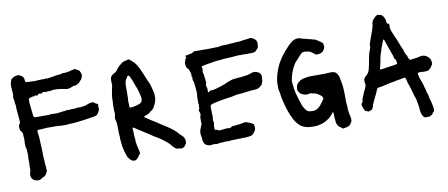

<svg xmlns="http://www.w3.org/2000/svg" viewBox="-66 -933 2962 1270"><g transform="rotate(-10 1414.5 -298.0)"><path d="M105 38Q104 39 100 37Q96 35 92.5 34.5Q89 34 85 33Q82 33 80 30Q79 27 74 24Q68 21 66 13L63 3Q60 -3 63 -9Q64 -12 63.5 -15Q63 -18 64 -21Q65 -23 66 -25.5Q67 -28 68 -30Q68 -33 68.5 -36Q69 -39 69 -42Q69 -53 69 -65Q69 -77 70 -88Q70 -96 69.5 -104.5Q69 -113 70 -121Q70 -127 71 -132.5Q72 -138 71 -143Q71 -148 70.5 -153Q70 -158 70 -163Q70 -170 69.5 -176Q69 -182 66 -189Q64 -197 64 -203Q64 -214 64 -224Q64 -234 65 -244Q65 -246 65.5 -248Q66 -250 65 -251Q64 -259 63.5 -266.5Q63 -274 63 -281V-284Q62 -291 57 -297L50 -306Q46 -312 46 -317Q46 -320 45.5 -323Q45 -326 45 -329Q44 -337 48 -344Q52 -350 56 -359Q58 -364 56.5 -368Q55 -372 55 -376V-385Q55 -391 54 -394Q53 -405 52.5 -416.5Q52 -428 50 -438Q49 -446 49 -454Q49 -462 49 -469Q48 -474 48 -479Q48 -484 46 -489L45 -496Q46 -507 42 -519Q41 -523 40.5 -527.5Q40 -532 41 -536Q44 -544 43.5 -553Q43 -562 42 -571Q41 -579 41 -586.5Q41 -594 40 -601Q39 -613 41.5 -624.5Q44 -636 48 -648Q50 -652 52 -653Q56 -655 59 -657.5Q62 -660 65 -662Q69 -664 69 -664Q74 -666 78.5 -667Q83 -668 87 -669Q96 -672 103 -669Q111 -666 118.5 -661.5Q126 -657 131 -649Q132 -647 133 -644.5Q134 -642 135 -639Q135 -635 135.5 -630.5Q136 -626 137 -621Q139 -615 143 -615H146Q162 -614 177.5 -613.5Q193 -613 209 -613H213Q221 -615 226 -615Q230 -614 237 -614Q239 -615 242 -615Q245 -615 247 -615Q253 -616 257 -615Q264 -613 269 -616Q272 -618 277 -616Q279 -615 282 -615Q285 -615 287 -615Q295 -617 303.5 -618Q312 -619 320 -620Q328 -622 335.5 -623Q343 -624 350 -625Q352 -626 356 -626Q371 -625 387 -631Q390 -632 393 -632.5Q396 -633 400 -632Q404 -631 410 -632Q418 -633 426 -634.5Q434 -636 441 -637Q446 -639 450 -640.5Q454 -642 458 -641L467 -644Q474 -647 481 -642L497 -633Q499 -632 500.5 -631Q502 -630 503 -628Q506 -623 508.5 -618Q511 -613 512 -607Q512 -603 513.5 -600Q515 -597 513 -593Q512 -590 511 -587Q510 -584 509 -581L506 -574Q505 -569 500 -566L496 -562Q494 -560 491.5 -557.5Q489 -555 488 -552Q487 -549 484 -548Q480 -547 476.5 -545Q473 -543 470 -540Q466 -539 462 -537.5Q458 -536 453 -537Q447 -538 438 -533Q433 -530 427 -528.5Q421 -527 415 -525Q403 -522 393 -525Q389 -527 385 -527Q381 -527 377 -528Q373 -529 369.5 -530Q366 -531 361 -531Q357 -531 354 -531.5Q351 -532 347 -533Q343 -534 334 -534Q331 -534 328 -533.5Q325 -533 321 -534Q317 -535 312.5 -534.5Q308 -534 303 -533Q300 -532 297.5 -531.5Q295 -531 293 -531Q287 -529 284 -530Q279 -531 274 -530.5Q269 -530 264 -529Q262 -529 259 -529Q256 -529 254 -530Q242 -533 231 -525H229Q225 -521 221 -524Q211 -529 206 -520Q203 -514 197 -516Q191 -516 189 -518Q184 -520 181 -515Q179 -513 177 -513Q174 -513 173 -514Q169 -515 166 -514Q154 -509 144 -506Q141 -506 141 -502Q140 -487 141 -471Q142 -467 142 -462.5Q142 -458 143 -453Q143 -449 143.5 -445Q144 -441 145 -437V-433Q146 -423 147 -414Q148 -405 149 -395Q149 -390 152 -382Q154 -377 159 -377Q162 -376 165 -376Q168 -376 171 -376H252Q260 -378 268.5 -378Q277 -378 285 -378Q289 -377 292.5 -377.5Q296 -378 299 -377H308Q314 -378 320 -378.5Q326 -379 333 -380Q341 -382 347 -382Q349 -383 353 -383Q361 -382 371 -385Q375 -388 381 -386Q385 -385 389 -385.5Q393 -386 397 -386Q401 -387 404.5 -387Q408 -387 411 -387Q425 -386 440 -389Q446 -390 452 -390Q458 -390 463 -390Q465 -390 467.5 -389.5Q470 -389 472 -390Q480 -392 488.5 -392.5Q497 -393 505 -396Q507 -397 510 -398Q513 -399 515 -400Q521 -403 527.5 -404.5Q534 -406 540 -407Q543 -408 549 -408H552Q556 -407 560 -405Q564 -403 567 -400Q574 -393 581 -393Q584 -393 586 -389V-386Q586 -383 584 -383Q584 -383 583 -382.5Q582 -382 582 -381Q584 -379 586 -379V-378Q587 -376 585 -371Q582 -368 585 -364Q589 -358 586 -353Q583 -347 580 -341Q577 -335 574 -330Q568 -321 560 -317Q556 -316 550.5 -314.5Q545 -313 540 -312Q527 -310 513.5 -308Q500 -306 486 -304Q481 -303 476 -302.5Q471 -302 466 -301Q456 -300 446 -299Q436 -298 426 -296H418Q413 -295 407.5 -294.5Q402 -294 397 -294Q389 -294 381 -293.5Q373 -293 365 -292Q360 -291 355 -291Q350 -291 345 -291Q335 -291 324.5 -291.5Q314 -292 303 -293Q291 -294 279.5 -294Q268 -294 256 -294H219Q214 -294 212 -293Q202 -292 191.5 -291.5Q181 -291 170 -291H167Q160 -289 160 -284Q160 -280 160 -276.5Q160 -273 161 -270Q163 -255 164.5 -240.5Q166 -226 166 -212Q166 -205 166 -199Q166 -193 167 -186Q167 -170 168.5 -154Q170 -138 169 -121Q169 -114 169.5 -107Q170 -100 171 -92Q172 -85 171.5 -78.5Q171 -72 172 -64Q172 -60 172.5 -55.5Q173 -51 174 -46Q175 -43 174.5 -40Q174 -37 175 -34Q175 -30 175 -26.5Q175 -23 176 -19Q177 -10 171 -4Q170 -1 168.5 1.5Q167 4 166 6Q164 11 160 14.5Q156 18 151 21Q150 22 148 22.5Q146 23 144 24Q138 26 135 28Q133 32 129.5 33Q126 34 122 36Q118 37 113.5 37.5Q109 38 105 38Z M763 20Q744 22 732 8Q726 2 721 -5Q716 -12 713 -20Q708 -34 704 -48.5Q700 -63 697 -77Q694 -88 694 -98Q693 -109 691.5 -119.5Q690 -130 690 -141Q690 -147 690 -153.5Q690 -160 689 -166Q688 -170 688 -173Q688 -176 688 -180Q688 -194 688 -208.5Q688 -223 687 -237Q687 -245 686 -251.5Q685 -258 682 -265Q678 -276 681 -289Q681 -292 682 -293Q684 -300 684.5 -307Q685 -314 684 -321Q683 -326 683 -331Q683 -336 683 -340Q682 -351 682.5 -362.5Q683 -374 684 -385Q685 -388 685 -391Q685 -394 685 -397Q684 -408 685.5 -418Q687 -428 688 -438Q690 -450 692 -461.5Q694 -473 697 -485Q699 -490 699 -496Q699 -502 699 -508Q699 -513 698.5 -518Q698 -523 698 -527Q698 -530 698 -533Q698 -536 699 -539Q700 -542 700 -545Q700 -548 701 -549Q704 -553 706 -556.5Q708 -560 712 -563Q717 -566 721.5 -569Q726 -572 730 -574Q735 -576 738 -579Q742 -584 746.5 -588.5Q751 -593 754 -599Q759 -604 764.5 -610.5Q770 -617 777 -621Q779 -622 783 -626Q795 -637 811 -640Q814 -641 816.5 -641.5Q819 -642 822 -642L829 -645Q837 -648 843 -642Q845 -639 848.5 -636.5Q852 -634 855 -632Q863 -625 870.5 -617Q878 -609 884 -599Q894 -583 901.5 -567Q909 -551 916 -534L934 -491Q935 -485 939 -480Q947 -465 951 -449.5Q955 -434 959 -418Q960 -416 960.5 -414Q961 -412 961 -410Q963 -402 964.5 -393.5Q966 -385 965 -377Q966 -368 964.5 -359.5Q963 -351 961 -343Q958 -333 954 -324.5Q950 -316 945 -307Q943 -301 938 -296Q933 -291 928 -287Q920 -283 912 -275Q910 -273 907.5 -272Q905 -271 903 -269Q896 -266 888 -262.5Q880 -259 872 -256Q871 -256 871 -254.5Q871 -253 872 -252L899 -233Q904 -230 908 -227.5Q912 -225 916 -222L922 -219Q934 -212 946 -204Q958 -196 969 -188Q990 -175 1011 -161.5Q1032 -148 1051 -132Q1068 -119 1081 -102Q1084 -99 1087 -95.5Q1090 -92 1094 -90L1097 -87Q1113 -73 1115 -49Q1115 -46 1114.5 -43Q1114 -40 1114 -37Q1114 -31 1110 -27Q1106 -25 1106 -22Q1103 -15 1097.5 -12.5Q1092 -10 1087 -6Q1085 -5 1080 -5Q1074 -6 1067.5 -7Q1061 -8 1055 -8Q1047 -8 1038 -15Q1032 -20 1027 -24.5Q1022 -29 1017 -36Q1004 -54 983 -69Q973 -77 964 -84Q955 -91 944 -97Q937 -101 930.5 -105.5Q924 -110 916 -114Q891 -131 865 -147.5Q839 -164 813 -181Q809 -184 804 -187Q799 -190 794 -193Q792 -195 788 -197Q784 -197 784 -194Q784 -193 783.5 -192.5Q783 -192 783 -191Q783 -188 783 -185Q783 -182 784 -179Q785 -171 785 -163.5Q785 -156 785 -148Q785 -142 785.5 -136.5Q786 -131 787 -125Q787 -122 787.5 -118.5Q788 -115 788 -112Q787 -103 789 -94Q791 -85 792 -76L798 -50Q799 -46 800 -41.5Q801 -37 802 -32Q803 -28 802.5 -24.5Q802 -21 801 -17Q801 -16 799 -14Q794 -13 792 -7Q789 0 783.5 5.5Q778 11 772 16Q771 17 768 18Q765 19 763 20ZM802 -330H804Q815 -332 826.5 -334.5Q838 -337 849 -341Q860 -344 868 -352Q875 -359 875 -368Q876 -375 875.5 -381.5Q875 -388 873 -395Q869 -413 864 -430.5Q859 -448 852 -464L843 -488Q840 -498 836 -507.5Q832 -517 827 -526Q826 -528 825 -530.5Q824 -533 823 -535L819 -539Q816 -543 812 -539Q811 -539 809 -537Q802 -528 796.5 -518Q791 -508 790 -496Q789 -492 788.5 -488Q788 -484 788 -479V-436Q787 -422 787.5 -407Q788 -392 786 -378Q785 -375 785.5 -372Q786 -369 786 -366Q787 -360 787 -354.5Q787 -349 787 -343Q787 -333 789.5 -331Q792 -329 802 -330Z M1315 7Q1309 7 1307 6Q1302 4 1297.5 4.5Q1293 5 1288 5Q1287 5 1286 5.5Q1285 6 1284 6Q1277 7 1270.5 7Q1264 7 1258 5Q1257 4 1256 4Q1249 5 1244 0Q1239 -5 1234 -9Q1229 -14 1229 -20L1226 -28Q1223 -35 1224 -41Q1225 -43 1224.5 -45Q1224 -47 1224 -49Q1223 -51 1223 -53.5Q1223 -56 1222 -58Q1220 -67 1219.5 -76.5Q1219 -86 1220 -95Q1221 -101 1227 -115.5Q1233 -130 1234 -133Q1237 -138 1237 -141Q1236 -152 1236.5 -163.5Q1237 -175 1237 -186Q1237 -193 1240 -197Q1244 -204 1241 -212L1238 -223Q1232 -234 1239 -242Q1239 -243 1239.5 -243.5Q1240 -244 1240 -245Q1242 -247 1241 -250.5Q1240 -254 1240 -256Q1240 -260 1241.5 -264.5Q1243 -269 1242 -273Q1242 -273 1240 -275Q1239 -277 1239.5 -283Q1240 -289 1240 -290V-318Q1241 -323 1241 -327.5Q1241 -332 1242 -337Q1243 -343 1242.5 -349.5Q1242 -356 1242 -363Q1241 -368 1240.5 -374Q1240 -380 1240 -386Q1239 -388 1239 -391Q1239 -394 1239 -396Q1238 -401 1237.5 -406Q1237 -411 1237 -416Q1237 -418 1233 -429.5Q1229 -441 1230 -449Q1231 -451 1231 -454Q1231 -457 1229 -459Q1227 -460 1227 -463V-466Q1230 -478 1224 -490Q1220 -496 1221 -502Q1221 -510 1214 -514Q1209 -519 1205 -526Q1201 -533 1200 -540Q1199 -545 1199 -550Q1199 -555 1199 -559Q1199 -563 1200 -564Q1204 -568 1204 -573.5Q1204 -579 1205 -582Q1206 -583 1207 -583Q1208 -583 1209 -584Q1213 -585 1213 -591Q1211 -595 1211 -598Q1210 -602 1214 -605Q1216 -609 1219 -607Q1226 -604 1235 -609Q1239 -611 1240 -611Q1243 -611 1243 -611Q1244 -612 1249 -612Q1255 -611 1260 -616Q1267 -623 1277 -623H1339Q1362 -622 1385 -623Q1408 -624 1430 -624Q1435 -624 1438.5 -624.5Q1442 -625 1446 -626Q1452 -629 1460 -629H1483Q1491 -629 1497.5 -629.5Q1504 -630 1511 -631Q1515 -632 1518.5 -632Q1522 -632 1526 -632Q1530 -632 1534 -632Q1538 -632 1542 -633Q1550 -634 1559 -634.5Q1568 -635 1576 -635Q1580 -635 1583.5 -635.5Q1587 -636 1591 -637Q1599 -639 1606.5 -639.5Q1614 -640 1621 -641Q1629 -642 1636.5 -643Q1644 -644 1651 -645Q1660 -645 1664 -643Q1670 -639 1675.5 -636Q1681 -633 1686 -628Q1690 -624 1691 -621Q1692 -617 1693 -613Q1694 -609 1695 -604V-597Q1694 -592 1693.5 -586.5Q1693 -581 1692 -575Q1690 -571 1687 -568L1669 -550Q1659 -547 1649.5 -546Q1640 -545 1630 -546H1623Q1618 -545 1613 -545Q1608 -545 1603 -546Q1597 -547 1591 -546.5Q1585 -546 1579 -546Q1575 -546 1571.5 -545.5Q1568 -545 1564 -546Q1559 -547 1554.5 -546.5Q1550 -546 1545 -545Q1541 -545 1536.5 -544.5Q1532 -544 1527 -544Q1514 -542 1499.5 -542Q1485 -542 1471 -540Q1462 -541 1454 -539.5Q1446 -538 1437 -537Q1429 -536 1420 -536Q1411 -536 1403 -534Q1393 -534 1383.5 -531.5Q1374 -529 1364 -528L1357 -527Q1350 -527 1344 -525.5Q1338 -524 1331 -522Q1327 -521 1323 -520.5Q1319 -520 1314 -519Q1311 -519 1307 -517Q1304 -516 1304 -511L1307 -502Q1308 -500 1306.5 -492Q1305 -484 1304 -480Q1304 -477 1305 -474Q1306 -471 1307 -468Q1310 -460 1310 -450.5Q1310 -441 1312 -433Q1313 -429 1313 -424.5Q1313 -420 1314 -415Q1314 -413 1314.5 -410.5Q1315 -408 1315 -405Q1315 -402 1314 -401Q1311 -397 1311 -392Q1311 -387 1311 -382Q1316 -372 1316 -362Q1316 -352 1316 -342Q1316 -339 1321 -340H1322Q1324 -344 1326 -346Q1329 -346 1333 -348Q1336 -350 1341 -350Q1349 -349 1356 -350.5Q1363 -352 1370 -354Q1417 -366 1458 -385Q1469 -390 1481 -393.5Q1493 -397 1505 -398H1508Q1517 -399 1526 -400Q1535 -401 1544 -401Q1556 -402 1567.5 -404Q1579 -406 1591 -407Q1598 -409 1604 -410.5Q1610 -412 1617 -415Q1630 -420 1641 -420Q1649 -419 1656 -416.5Q1663 -414 1670 -410Q1685 -400 1685 -380Q1685 -372 1683.5 -364Q1682 -356 1682 -348Q1682 -346 1680 -344L1677 -339Q1676 -335 1675 -331Q1674 -327 1670 -325Q1664 -320 1657.5 -314.5Q1651 -309 1643 -307Q1639 -306 1635.5 -305Q1632 -304 1628 -304Q1612 -304 1595.5 -302Q1579 -300 1562 -298Q1549 -297 1536.5 -295Q1524 -293 1511 -293Q1499 -293 1484 -288Q1474 -286 1463 -284Q1452 -282 1441 -281Q1433 -280 1424.5 -278.5Q1416 -277 1408 -276L1391 -273Q1389 -272 1385 -272Q1378 -270 1371 -269Q1364 -268 1357 -266Q1350 -265 1343.5 -263Q1337 -261 1330 -259Q1325 -258 1322 -255.5Q1319 -253 1317 -249Q1316 -246 1317 -243Q1318 -239 1316 -235Q1317 -225 1317.5 -215Q1318 -205 1317 -195Q1319 -187 1318.5 -179Q1318 -171 1317 -163Q1315 -151 1318 -143Q1321 -130 1316 -116Q1314 -110 1316 -108Q1318 -105 1316 -101V-95Q1315 -87 1323 -87H1325Q1332 -87 1339 -82Q1344 -77 1351 -79L1379 -82Q1385 -83 1391 -83.5Q1397 -84 1403 -84Q1405 -85 1409 -83Q1414 -80 1418 -82Q1420 -84 1423.5 -85Q1427 -86 1429 -88Q1435 -94 1444 -92Q1452 -90 1457 -93Q1466 -96 1474 -95Q1479 -94 1484 -96Q1489 -98 1494 -98Q1496 -98 1497 -97.5Q1498 -97 1499 -98Q1501 -98 1503 -99Q1505 -100 1506 -100Q1513 -103 1519 -102Q1524 -102 1524 -102Q1528 -103 1531.5 -102Q1535 -101 1538 -99Q1543 -98 1546.5 -96Q1550 -94 1554 -93Q1556 -93 1557 -92Q1562 -88 1569.5 -85Q1577 -82 1578 -78Q1580 -72 1580 -66.5Q1580 -61 1581 -55Q1581 -52 1580.5 -49Q1580 -46 1579 -43Q1577 -39 1574.5 -34Q1572 -29 1568 -25Q1566 -23 1564.5 -21Q1563 -19 1561 -17Q1557 -13 1552 -10Q1547 -7 1541 -7Q1537 -7 1535 -6Q1531 -4 1527 -4Q1523 -4 1518 -4Q1511 -3 1504.5 -2.5Q1498 -2 1491 -3Q1487 -4 1484 -3Q1474 0 1464 -2Q1454 -2 1444.5 -1.5Q1435 -1 1426 -1H1413Q1410 -1 1408 0Q1404 2 1398.5 2Q1393 2 1388 1H1378Q1377 1 1375 1.5Q1373 2 1371 1Q1368 0 1365.5 0.5Q1363 1 1360 2Q1358 2 1356.5 2.5Q1355 3 1353 3Q1343 2 1334 3.5Q1325 5 1315 7Z M2157 51Q2153 52 2151 49Q2147 46 2143.5 43Q2140 40 2135 37Q2127 33 2122 23Q2113 9 2113 -7Q2113 -12 2112.5 -17Q2112 -22 2111 -27Q2111 -32 2110.5 -36.5Q2110 -41 2110 -45Q2110 -50 2110 -55.5Q2110 -61 2109 -66Q2109 -67 2108.5 -67.5Q2108 -68 2108 -68Q2106 -68 2105 -67L2093 -52Q2089 -46 2083.5 -41.5Q2078 -37 2073 -32Q2057 -20 2041 -12Q2034 -9 2028 -7Q1994 5 1961 4Q1950 3 1938.5 2.5Q1927 2 1915 -1Q1906 -4 1897.5 -7.5Q1889 -11 1881 -17Q1874 -23 1867 -29.5Q1860 -36 1854 -44Q1844 -60 1841 -64Q1838 -68 1832 -84L1827 -93Q1824 -101 1820.5 -108.5Q1817 -116 1815 -124L1810 -138Q1808 -145 1806 -151.5Q1804 -158 1802 -165Q1798 -178 1795 -191.5Q1792 -205 1789 -218L1786 -236Q1786 -238 1785.5 -240.5Q1785 -243 1785 -246L1779 -275Q1778 -280 1778 -284.5Q1778 -289 1778 -293Q1777 -301 1777.5 -309Q1778 -317 1778 -325Q1779 -336 1781 -346.5Q1783 -357 1785 -367Q1789 -381 1793.5 -395.5Q1798 -410 1804 -423Q1809 -434 1814 -444.5Q1819 -455 1826 -465Q1835 -480 1845.5 -494Q1856 -508 1867 -521Q1875 -530 1883 -538.5Q1891 -547 1899 -556Q1913 -570 1929 -580Q1937 -585 1945 -586Q1948 -587 1950.5 -587Q1953 -587 1955 -588Q1966 -590 1975 -587Q1978 -586 1981.5 -585Q1985 -584 1988 -583Q2001 -578 2011 -577Q2017 -577 2025 -573Q2030 -572 2035 -570.5Q2040 -569 2045 -568Q2051 -568 2055 -565Q2056 -565 2057.5 -564.5Q2059 -564 2060 -564Q2068 -563 2074 -560.5Q2080 -558 2086 -554Q2100 -545 2115 -534Q2124 -527 2124 -515V-510Q2127 -498 2118 -486Q2113 -477 2110.5 -474.5Q2108 -472 2098 -467Q2095 -466 2091.5 -464.5Q2088 -463 2083 -463Q2081 -463 2078.5 -462.5Q2076 -462 2074 -462Q2071 -461 2068 -462Q2065 -463 2062 -463Q2061 -462 2059 -464L2044 -476Q2028 -490 2007 -492Q2003 -493 1999 -493Q1995 -493 1990 -494Q1977 -494 1969 -487L1962 -480Q1953 -470 1943.5 -460Q1934 -450 1925 -440Q1918 -433 1913 -424Q1908 -415 1903 -406Q1887 -375 1879 -340Q1878 -334 1877 -328.5Q1876 -323 1875 -318Q1875 -313 1875 -308Q1875 -303 1876 -298Q1877 -294 1877 -290.5Q1877 -287 1878 -283L1881 -259Q1882 -253 1883.5 -246.5Q1885 -240 1886 -234Q1896 -195 1910 -155Q1915 -140 1922 -129L1928 -120Q1931 -116 1934 -112.5Q1937 -109 1940 -106Q1946 -102 1950 -101Q1965 -98 1981 -98Q2001 -100 2015 -111Q2022 -116 2027.5 -122Q2033 -128 2038 -135Q2050 -149 2059 -165Q2062 -171 2058 -177Q2052 -187 2043 -193Q2032 -201 2020.5 -206.5Q2009 -212 1995 -213L1990 -215Q1982 -218 1973 -215Q1966 -212 1958.5 -212.5Q1951 -213 1943 -214Q1925 -219 1912 -230Q1908 -235 1905.5 -240Q1903 -245 1900 -249Q1900 -251 1899.5 -253Q1899 -255 1900 -256Q1900 -261 1900.5 -266Q1901 -271 1902 -276Q1902 -277 1904 -283Q1906 -288 1909.5 -292.5Q1913 -297 1917 -301Q1933 -316 1952 -320Q1963 -323 1974 -324.5Q1985 -326 1995 -327H2079Q2087 -327 2096 -327Q2105 -327 2114 -328Q2122 -329 2129.5 -329Q2137 -329 2145 -329Q2154 -329 2161 -326Q2172 -323 2178 -313Q2181 -309 2184 -304Q2187 -299 2188 -294Q2189 -293 2189 -291.5Q2189 -290 2190 -288L2197 -251Q2199 -243 2200 -234Q2201 -225 2202 -216Q2202 -211 2202.5 -205.5Q2203 -200 2203 -195Q2203 -191 2203.5 -186Q2204 -181 2204 -176V-130Q2204 -123 2204.5 -114.5Q2205 -106 2206 -98Q2207 -94 2207 -90Q2207 -86 2207 -81Q2206 -71 2208 -60.5Q2210 -50 2211 -39Q2212 -34 2213.5 -28.5Q2215 -23 2216 -17Q2217 -13 2217.5 -8.5Q2218 -4 2218 1Q2218 5 2217.5 9.5Q2217 14 2214 18Q2212 20 2210 24Q2206 35 2193 42Q2183 46 2172 48Q2163 48 2157 51Z M2708 73Q2699 73 2692 66Q2690 63 2688 60Q2686 57 2684 54Q2675 33 2675 10L2672 -14Q2669 -28 2667 -42Q2665 -56 2660 -69L2654 -86Q2654 -88 2653.5 -90Q2653 -92 2652 -94L2637 -147Q2636 -149 2635.5 -152Q2635 -155 2633 -157Q2630 -163 2628.5 -169.5Q2627 -176 2625 -183Q2624 -188 2623 -192.5Q2622 -197 2620 -202Q2618 -208 2616 -209.5Q2614 -211 2607 -209Q2602 -208 2596.5 -207.5Q2591 -207 2586 -205Q2582 -204 2576.5 -203.5Q2571 -203 2566 -202L2552 -199Q2547 -198 2541.5 -196.5Q2536 -195 2531 -195L2513 -192Q2505 -190 2496 -188Q2487 -186 2479 -184Q2455 -178 2431 -175Q2423 -173 2422 -168Q2421 -168 2421 -167.5Q2421 -167 2421 -167Q2415 -151 2407.5 -135.5Q2400 -120 2392 -104Q2390 -100 2388.5 -96.5Q2387 -93 2385 -89Q2384 -87 2383 -84.5Q2382 -82 2381 -80Q2375 -73 2375 -63Q2374 -57 2371 -51.5Q2368 -46 2365 -41Q2364 -38 2361 -38Q2357 -37 2353 -35Q2349 -33 2344 -31Q2341 -30 2338 -31Q2336 -32 2333.5 -33.5Q2331 -35 2329 -35Q2318 -36 2313 -48Q2305 -64 2302 -80Q2301 -84 2302.5 -87Q2304 -90 2305 -93Q2311 -97 2312 -102V-103Q2312 -116 2317.5 -127.5Q2323 -139 2327 -150Q2329 -156 2332 -162Q2335 -168 2338 -174Q2342 -181 2344.5 -187.5Q2347 -194 2349 -201Q2352 -209 2349 -216Q2347 -222 2347 -227.5Q2347 -233 2348 -239Q2348 -250 2356 -258Q2360 -263 2364.5 -266.5Q2369 -270 2373 -274Q2382 -283 2387 -298Q2391 -311 2393.5 -324.5Q2396 -338 2399 -351Q2401 -364 2403.5 -376.5Q2406 -389 2409 -401Q2410 -406 2411.5 -410.5Q2413 -415 2414 -419Q2417 -427 2420 -434.5Q2423 -442 2424 -450Q2426 -454 2424 -457Q2423 -462 2424.5 -466Q2426 -470 2427 -474Q2430 -481 2431.5 -488Q2433 -495 2436 -502Q2441 -515 2444.5 -523.5Q2448 -532 2451 -543Q2453 -549 2455.5 -554.5Q2458 -560 2459 -566Q2462 -575 2464 -584.5Q2466 -594 2466 -603Q2468 -611 2470 -614Q2475 -624 2482.5 -631Q2490 -638 2497 -645Q2502 -648 2507 -649.5Q2512 -651 2517 -648Q2521 -646 2522 -646Q2531 -647 2537 -642Q2543 -637 2547 -630Q2549 -628 2550 -625Q2551 -622 2552 -620Q2557 -612 2557 -604Q2557 -600 2558 -595.5Q2559 -591 2560 -586Q2563 -580 2569 -580Q2570 -581 2571 -580Q2572 -579 2572 -578Q2577 -572 2575 -565Q2573 -557 2574.5 -549.5Q2576 -542 2578 -534Q2582 -524 2586 -514Q2590 -504 2594 -494Q2599 -483 2604 -472Q2609 -461 2613 -450Q2618 -436 2623.5 -422Q2629 -408 2636 -394L2639 -383Q2640 -379 2641.5 -375Q2643 -371 2644 -367Q2646 -364 2647.5 -361Q2649 -358 2651 -356Q2656 -349 2657 -341Q2660 -331 2666 -323Q2668 -320 2672 -320Q2687 -322 2702 -323.5Q2717 -325 2732 -329Q2743 -332 2753 -332Q2772 -332 2788 -319Q2807 -304 2808 -281Q2808 -276 2809 -273Q2809 -266 2805 -262Q2804 -259 2801.5 -256Q2799 -253 2797 -250Q2795 -246 2793 -244L2787 -239Q2786 -237 2784 -234.5Q2782 -232 2779 -231Q2775 -230 2771 -228.5Q2767 -227 2762 -227Q2744 -225 2730 -228H2714Q2712 -228 2708 -226Q2704 -224 2704 -221V-217Q2707 -208 2708.5 -198.5Q2710 -189 2714 -181Q2714 -177 2716 -173Q2721 -164 2724 -154.5Q2727 -145 2729 -135Q2729 -133 2731 -127Q2734 -120 2736 -112.5Q2738 -105 2739 -97Q2739 -91 2742 -86Q2746 -77 2748 -68Q2750 -59 2751 -49Q2752 -48 2752 -45.5Q2752 -43 2753 -41Q2758 -30 2760 -17.5Q2762 -5 2765 7Q2767 13 2767.5 19.5Q2768 26 2768 33Q2768 38 2765 44Q2762 47 2762 47Q2756 48 2755 54L2752 60Q2750 64 2746 65Q2742 65 2739 68Q2735 72 2728 72Q2724 72 2718.5 72Q2713 72 2708 73ZM2467 -290Q2473 -291 2479.5 -292Q2486 -293 2494 -294Q2499 -295 2507 -296Q2515 -297 2522 -298Q2529 -300 2536 -300.5Q2543 -301 2550 -302Q2556 -304 2562 -304.5Q2568 -305 2574 -306Q2583 -308 2581 -316Q2580 -324 2577.5 -332.5Q2575 -341 2568 -347Q2566 -349 2566 -353V-356Q2564 -364 2561.5 -371.5Q2559 -379 2556 -386Q2554 -394 2551.5 -400.5Q2549 -407 2546 -414L2534 -450Q2531 -457 2528.5 -464Q2526 -471 2524 -478L2521 -482H2518L2516 -479Q2511 -464 2504.5 -449Q2498 -434 2493 -417Q2493 -415 2492 -412Q2491 -409 2490 -406Q2486 -396 2482.5 -384Q2479 -372 2477 -360Q2476 -353 2475 -346.5Q2474 -340 2472 -333L2463 -294Q2462 -293 2464 -291.5Q2466 -290 2467 -290Z"/></g></svg>

Font: Lacquer
Style: Regular
Weight: 400
Designer: Eli Block, Niki Polyocan
Version: Version 1.100